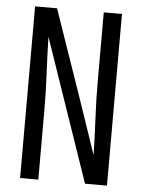

<svg xmlns="http://www.w3.org/2000/svg" viewBox="-53 -777 605 819"><g transform="rotate(5 250.0 -367.5)"><path d="M64 0V-735H158L284 -371L368 -124Q366 -204 362 -283Q358 -362 358 -441V-735H436V0H342L132 -611Q134 -531 138 -452Q142 -373 142 -294V0Z"/></g></svg>

Font: Huly
Style: Regular
Weight: 400
Designer: Belleve Invis
Foundry: Belleve Invis
Version: Version 33.2.5; ttfautohint (v1.8.4)